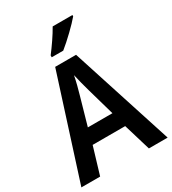

<svg xmlns="http://www.w3.org/2000/svg" viewBox="-221 -1053 1049 1170"><g transform="rotate(-30 303.5 -468.5)"><path d="M478 -928V-937H339C314 -892 273 -833 240 -790V-777H321C369 -815 447 -890 478 -928ZM475 0H607L376 -716H229L0 0H132L189 -190H418ZM335 -490 390 -297H217L272 -490C281 -520 296 -577 303 -615C310 -581 326 -522 335 -490Z"/></g></svg>

Font: Noto Sans Arabic SemCond SemBd
Style: Regular
Weight: 600
Width: 4
Designer: Monotype Design Team, Nadine Chahine, Nizar Qandah and Khaled Hosny
Foundry: Monotype Imaging Inc.
Version: Version 2.012